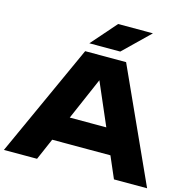

<svg xmlns="http://www.w3.org/2000/svg" viewBox="-134 -1106 1225 1237"><g transform="rotate(15 478.5 -487.0)"><path d="M216 -144V-311H733V-144ZM615 -750 956 0H735L449 -662H509L222 0H1L342 -750ZM502 -974H734L561 -806H355Z"/></g></svg>

Font: Unbounded
Style: Bold
Weight: 700
Designer: Luke Prowse, Jean-Baptiste Morizot, Fátima Lázaro, Florian Runge
Foundry: NaN
Version: Version 1.700